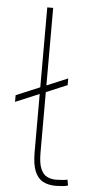

<svg xmlns="http://www.w3.org/2000/svg" viewBox="-54 -782 380 824"><g transform="rotate(5 135.5 -370.0)"><path d="M266.6 -21 271 3.9Q260.3 7.3 244.4 8.5Q228.5 9.8 218.8 9.8Q186.5 9.8 163.6 -2.2Q140.6 -14.2 128.2 -43.9Q115.7 -73.7 115.7 -126.5V-377L13.2 -334V-362.8L115.7 -405.8V-750H141.1V-416L231.9 -454.1V-425.3L141.1 -387.2V-126.5Q141.1 -80.1 151.6 -56.4Q162.1 -32.7 179.4 -24.7Q196.8 -16.6 216.8 -16.6Q245.6 -16.6 266.6 -21Z"/></g></svg>

Font: Robert Sans Thin
Style: Regular
Weight: 100
Designer: Christian Robertson (extended by Adam Twardoch)
Foundry: Google
Version: Version 12.135;April 2, 2019;FontCreator 11.5.0.2425 64-bit;